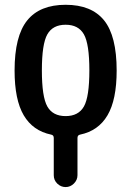

<svg xmlns="http://www.w3.org/2000/svg" viewBox="-20 -550 540 790"><path d="M325.2 -408.7Q302.7 -448.2 250 -448.2Q197.3 -448.2 174.8 -408.7Q152.3 -369.1 152.3 -260.3Q152.3 -151.4 174.8 -111.8Q197.3 -72.3 250 -72.3Q302.7 -72.3 325.2 -111.8Q347.7 -151.4 347.7 -260.3Q347.7 -369.1 325.2 -408.7ZM190.4 3.9Q115.2 -11.7 77.6 -75.7Q40 -139.6 40 -259.8Q40 -401.4 91.8 -465.8Q143.6 -530.3 250 -530.3Q356.4 -530.3 408.2 -466.3Q460 -402.3 460 -259.8Q460 -139.6 422.4 -75.7Q384.8 -11.7 309.6 3.9Q298.8 5.9 298.8 17.6V170.9Q298.8 190.4 284.2 205.1Q269.5 219.7 250 219.7Q230.5 219.7 215.8 205.6Q201.2 191.4 201.2 170.9V17.6Q201.2 5.9 190.4 3.9Z"/></svg>

Font: Rounded-X Mgen+ 1mn medium
Style: Regular
Weight: 500
Designer: [Source Han Sans]
Ryoko NISHIZUKA  (kana & ideographs); Paul D. Hunt (Latin, Greek & Cyrillic); Wenlong ZHANG  (bopomofo
Version: Version 1.059.20150602